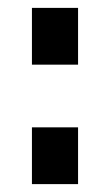

<svg xmlns="http://www.w3.org/2000/svg" viewBox="-20 -467 279 487"><path d="M178 0V-144H61V0ZM178 -303V-447H61V-303Z"/></svg>

Font: RazerF5 SemiBold
Style: Regular
Weight: 600
Foundry: Razer Inc.
Version: Version 2